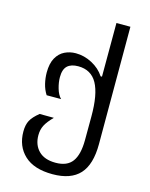

<svg xmlns="http://www.w3.org/2000/svg" viewBox="-137 -829 876 1122"><g transform="rotate(15 301.0 -268.0)"><path d="M292 207.5Q179.7 207.5 121.6 153.3Q63.5 99.1 63.5 9.8Q63.5 -30.3 77.6 -56.9Q91.8 -83.5 128.9 -113.3L214.8 -112.8Q180.7 -78.1 167.2 -51.5Q153.8 -24.9 153.8 8.3Q153.8 66.9 189.2 102.5Q224.6 138.2 292 138.2Q361.8 138.2 392.8 95.9Q423.8 53.7 424.3 -32.7L424.8 -177.2Q425.3 -311 389.4 -376Q353.5 -440.9 275.4 -440.9Q232.4 -440.9 210 -420.2Q187.5 -399.4 187.5 -351.6Q187.5 -320.3 197.8 -284.7Q208 -249 227.5 -229.5H140.1Q122.1 -257.3 114 -291.3Q106 -325.2 106 -358.4Q106 -413.1 125 -446.8Q144 -480.5 175 -495.6Q206.1 -510.7 242.2 -510.7Q293 -510.7 340.8 -485.4Q388.7 -460 416 -418H424.3L424.8 -742.7H509.3V-32.7Q509.3 90.8 455.8 149.2Q402.3 207.5 292 207.5Z"/></g></svg>

Font: Vazir Code Hack
Style: Code-Hack
Weight: 400
Foundry: DejaVu fonts team - Redesigned by Saber Rastikerdar
Version: Version 1.1.2